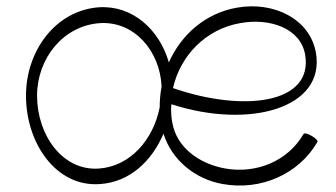

<svg xmlns="http://www.w3.org/2000/svg" viewBox="-20 -569 1062 606"><path d="M982 -121C984 -125 976 -133 964 -140C952 -147 941 -150 938 -146C889 -61 790 -20 692 -37C611 -51 538 -102 524 -181C521 -196 520 -211 520 -228C520 -232 521 -236 521 -240C768 -160 1008 -228 977 -403C958 -510 843 -565 729 -545C629 -528 552 -460 513 -372C483 -476 398 -553 292 -546C155 -536 62 -408 62 -267C62 -116 158 22 295 12C389 6 459 -60 496 -147C522 -64 596 -3 684 12C802 33 922 -18 982 -121ZM738 -496C830 -513 928 -481 943 -397C970 -241 748 -214 526 -291C549 -393 629 -477 738 -496ZM97 -267C97 -385 180 -488 295 -496C403 -503 485 -409 490 -296C486 -274 484 -252 484 -230C464 -129 392 -44 292 -37C178 -29 97 -142 97 -267Z"/></svg>

Font: Nupuram Thin
Style: Regular
Weight: 100
Designer: Santhosh Thottingal (santhosh.thottingal@gmail.com)
Foundry: SMC
Version: Version 1.000